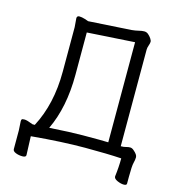

<svg xmlns="http://www.w3.org/2000/svg" viewBox="-121 -822 988 1058"><g transform="rotate(15 373.0 -292.5)"><path d="M203 -66Q327 -74 392 -74H485Q513 -74 538 -73V-644L267 -627V-385Q267 -200 203 -66ZM191 -688Q191 -702 205 -702Q219 -702 238 -696Q257 -690 258 -689L502 -704Q523 -706 541 -710.5Q559 -715 572 -715Q585 -715 595 -706.5Q605 -698 612.5 -687Q620 -676 620 -668Q620 -660 615 -646Q610 -632 610 -621V-70Q628 -70 639.5 -73.5Q651 -77 662 -77Q673 -77 683 -68Q707 -48 707 -33Q707 -18 702 0.5Q697 19 697 82V120Q697 130 680.5 130Q664 130 643.5 121Q623 112 623 99V98Q630 44 630 -6Q552 -11 422.5 -11Q293 -11 117 5L121 112Q121 124 100.5 124Q80 124 62.5 117Q45 110 45 98V-9L42 -60Q42 -68 44.5 -71.5Q47 -75 60.5 -75Q74 -75 109 -61H122Q195 -199 195 -384V-638Z"/></g></svg>

Font: LXGW WenKai Lite
Style: Regular
Weight: 400
Designer: LXGW / Fontworks Inc.
Foundry: LXGW / Fontworks Inc.
Version: Version 1.511; March 25, 2025